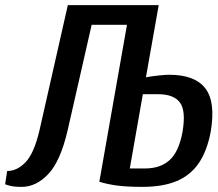

<svg xmlns="http://www.w3.org/2000/svg" viewBox="-20 -720 850 750"><path d="M65 10Q33 10 16.5 5Q0 0 0 0L8 -52Q47 -52 80 -86.5Q113 -121 134 -210L245 -700H600L550 -418Q570 -422 598.5 -425Q627 -428 641 -428Q741 -428 782 -375Q823 -322 803 -205Q789 -131 757 -83.5Q725 -36 671 -13Q617 10 535 10Q482 10 443 5.5Q404 1 368 -10L476 -623H338L244 -210Q216 -90 168.5 -40Q121 10 65 10ZM487 -62H547Q607 -62 643 -95Q679 -128 693 -205Q707 -288 682.5 -320Q658 -352 598 -352H538Z"/></svg>

Font: Cuprum SemiBold
Style: Italic
Weight: 600
Italic angle: -10°
Version: Version 3.000